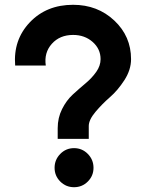

<svg xmlns="http://www.w3.org/2000/svg" viewBox="-20 -779 616 809"><path d="M223.1 -238.8Q223.1 -282.7 241.5 -319.3Q259.8 -356 286.9 -380.9Q314 -405.8 340.6 -428Q367.2 -450.2 385.5 -476.1Q403.8 -502 403.8 -529.8Q403.8 -572.8 370.4 -602.3Q336.9 -631.8 288.1 -631.8Q231.9 -631.8 198.5 -594.5Q165 -557.1 172.9 -502.9H43.9Q35.2 -610.8 105.5 -684.8Q175.8 -758.8 288.1 -758.8Q391.1 -758.8 461.7 -692.4Q532.2 -626 532.2 -529.8Q532.2 -484.9 504.2 -441.4Q476.1 -397.9 443.1 -369.4Q410.2 -340.8 382.1 -307.4Q354 -273.9 354 -248V-193.8H223.1ZM350.1 -14.2Q326.2 9.8 292 9.8Q257.8 9.8 233.9 -14.2Q210 -38.1 210 -72Q210 -106 233.9 -130.4Q257.8 -154.8 292 -154.8Q326.2 -154.8 350.1 -130.4Q374 -106 374 -72Q374 -38.1 350.1 -14.2Z"/></svg>

Font: Oakes Grotesk
Style: Bold Italic
Weight: 700
Designer: Samuel Oakes
Foundry: Samuel Oakes
Version: Version 1.0 | wf-rip DC20170320